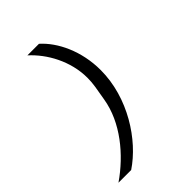

<svg xmlns="http://www.w3.org/2000/svg" viewBox="-258 -869 1116 1116"><g transform="rotate(-45 300.0 -311.0)"><path d="M426.1 -398.4C426.1 -554.3 361.9 -687.1 280.2 -759.9H185C269.5 -683.9 339.8 -558.2 339.8 -421.2C339.8 -398.4 338.1 -375.4 334.2 -351.2L319.2 -263.1C292.6 -101.2 172.9 43.3 35.9 137.8H140.3C288.4 39.1 426.1 -170.8 426.1 -398.4Z"/></g></svg>

Font: Margiela Mono Italic Medium It
Style: Regular
Weight: 500
Designer: Mike Abbink, Paul van der Laan, Pieter van Rosmalen
Foundry: Bold Monday
Version: Version 2.003 2021